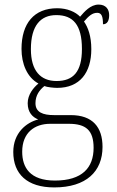

<svg xmlns="http://www.w3.org/2000/svg" viewBox="-20 -579 513 839"><path d="M217 240C357 240 428 170 428 63C428 -23 385 -76 289 -76H216C168 -76 135 -88 135 -128C135 -163 153 -186 174 -203C185 -198 215 -195 230 -195C329 -195 379 -262 379 -364C379 -421 365 -459 347 -485C368 -509 383 -523 405 -523C424 -523 430 -507 430 -473C449 -473 457 -489 457 -513C457 -538 443 -559 411 -559C375 -559 348 -527 330 -506C310 -527 274 -543 230 -543C129 -543 74 -477 74 -365C74 -301 98 -241 148 -214C127 -197 101 -166 101 -128C101 -88 122 -67 147 -57C95 -44 38 2 38 85C38 181 98 240 217 240ZM227 -225C157 -225 115 -270 115 -364C115 -468 158 -513 226 -513C299 -513 338 -471 338 -365C338 -265 300 -225 227 -225ZM220 210C111 210 77 153 77 84C77 1 131 -38 199 -38H281C355 -38 389 -10 389 67C389 154 339 210 220 210Z"/></svg>

Font: Noto Serif Myanmar SemiCondensed ExtraLight
Style: Regular
Weight: 200
Width: 4
Designer: Ben Mitchell and the Monotype Design Team
Foundry: Monotype Imaging Inc.
Version: Version 2.106